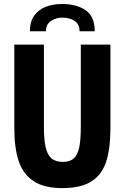

<svg xmlns="http://www.w3.org/2000/svg" viewBox="-20 -954 640 986"><path d="M53.5 -296.5V-725H205.5V-303.5Q205.5 -238.5 214 -199.5Q222.5 -160.5 243.5 -141.5Q264.5 -122.5 303 -122.5Q339.5 -122.5 359.5 -141.2Q379.5 -160 387.2 -198.8Q395 -237.5 395 -303.5V-725H547V-296.5Q547 -191 525.2 -124Q503.5 -57 449.5 -22.5Q395.5 12 300 12Q208 12 154 -22.8Q100 -57.5 76.8 -124.8Q53.5 -192 53.5 -296.5ZM466.5 -793.5H388.5Q388.5 -830 362.8 -846.8Q337 -863.5 300.5 -863.5Q267 -863.5 241.5 -846.2Q216 -829 216 -793.5H133.5Q133.5 -843.5 156.5 -874.8Q179.5 -906 216.8 -919.8Q254 -933.5 298.5 -933.5Q373 -933.5 419.8 -901.5Q466.5 -869.5 466.5 -793.5Z"/></svg>

Font: JuliaMono ExtraBold
Style: Regular
Weight: 800
Monospace: yes
Designer: cormullion
Foundry: corm
Version: Version 0.055; ttfautohint (v1.8.4)